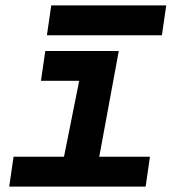

<svg xmlns="http://www.w3.org/2000/svg" viewBox="-20 -688 658 708"><path d="M153 -558 169 -668H593L577 -558ZM14 0 30 -110H216L272 -390H131L147 -500H418L346 -110H533L517 0Z"/></svg>

Font: Hermit
Style: Bold Italic
Weight: 700
Italic angle: -10°
Designer: Pablo Caro
Version: Version 2.000;PS 002.000;hotconv 1.0.88;makeotf.lib2.5.64775